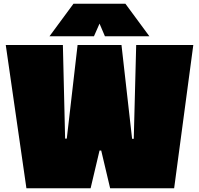

<svg xmlns="http://www.w3.org/2000/svg" viewBox="-20 -1012 1070 1032"><path d="M467 0H122L11 -770H318L330 -267H339L397 -770H633L690 -266H699L712 -770H1019L916 0H572L524 -203H515ZM654 -992 783 -817H544L515 -885L485 -817H246L375 -992Z"/></svg>

Font: Gasoek One
Style: Regular
Weight: 400
Designer: Jiashuo Zhang
Foundry: JAMO
Version: Version 1.000; ttfautohint (v1.8.4.7-5d5b);gftools[0.9.29]